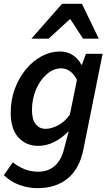

<svg xmlns="http://www.w3.org/2000/svg" viewBox="-21 -772 579 1003"><path d="M174 211Q129 211 83 195Q37 179 -1 143L46 76Q73 98 107 111.5Q141 125 178 125Q231 125 265.5 94Q300 63 313 8L338 -87Q303 -51 262.5 -30.5Q222 -10 178 -10Q116 -10 75.5 -53.5Q35 -97 35 -183Q35 -250 56.5 -308Q78 -366 114.5 -410Q151 -454 197 -478.5Q243 -503 293 -503Q329 -503 358.5 -484.5Q388 -466 404 -434H407L428 -491H515L415 7Q395 109 333 160Q271 211 174 211ZM217 -99Q246 -99 281 -116.5Q316 -134 344 -173L381 -355Q364 -387 343 -401Q322 -415 299 -415Q259 -415 224 -385Q189 -355 167.5 -305.5Q146 -256 146 -197Q146 -148 165.5 -123.5Q185 -99 217 -99ZM143 -570 303 -752H407L495 -570H413L347 -671H343L233 -570Z"/></svg>

Font: Source Sans 3 Semibold
Style: Italic
Weight: 600
Italic angle: -11°
Designer: Paul D. Hunt
Foundry: Adobe
Version: Version 3.052;hotconv 1.1.0;makeotfexe 2.6.0